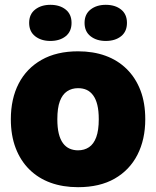

<svg xmlns="http://www.w3.org/2000/svg" viewBox="-20 -767 648 797"><path d="M304 10Q241 10 190 -8.5Q139 -27 102 -63.5Q65 -100 45 -152.5Q25 -205 25 -272Q25 -357 57.5 -420Q90 -483 152.5 -518.5Q215 -554 304 -554Q367 -554 418 -535.5Q469 -517 506 -480.5Q543 -444 563 -392Q583 -340 583 -272Q583 -188 550.5 -124.5Q518 -61 456 -25.5Q394 10 304 10ZM304 -143Q330 -143 349.5 -156Q369 -169 379.5 -197.5Q390 -226 390 -272Q390 -307 384 -331.5Q378 -356 366.5 -371.5Q355 -387 339.5 -394Q324 -401 304 -401Q278 -401 258.5 -388Q239 -375 228.5 -347Q218 -319 218 -272Q218 -237 224 -212.5Q230 -188 241.5 -172.5Q253 -157 269 -150Q285 -143 304 -143ZM419 -597Q381 -597 356 -616.5Q331 -636 331 -672Q331 -708 356 -727.5Q381 -747 419 -747Q458 -747 482.5 -727.5Q507 -708 507 -672Q507 -636 482.5 -616.5Q458 -597 419 -597ZM189 -597Q151 -597 126 -616.5Q101 -636 101 -672Q101 -708 126 -727.5Q151 -747 189 -747Q228 -747 252.5 -727.5Q277 -708 277 -672Q277 -636 252.5 -616.5Q228 -597 189 -597Z"/></svg>

Font: Mona Sans ExtraLight Black
Style: Regular
Weight: 900
Version: Version 2.000